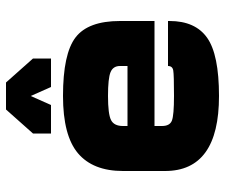

<svg xmlns="http://www.w3.org/2000/svg" viewBox="-75 -665 750 640"><g transform="rotate(-90 300.0 -345.0)"><path d="M100 -205H550V-295H100ZM550 -320Q550 -426 495.5 -468Q441 -510 300 -510Q168 -510 109 -460Q50 -410 50 -310V-250H200V-310Q200 -340 220 -350Q240 -360 300 -360Q359 -360 379.5 -351.5Q400 -343 400 -320V-290H550ZM550 -155V-160H400Q400 -145 385 -142.5Q370 -140 300 -140Q236 -140 218 -147Q200 -154 200 -180V-280L50 -250V-170Q50 10 300 10Q438 10 494 -29.5Q550 -69 550 -155ZM175 -550H270L310 -640V-700H255L175 -610ZM425 -550V-610L345 -700H290V-640L330 -550Z"/></g></svg>

Font: Millimetre
Style: Bold
Weight: 800
Designer: Jérémy Landes
Version: Version 1.0